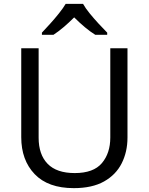

<svg xmlns="http://www.w3.org/2000/svg" viewBox="-20 -964 771 994"><path d="M640 -252Q640 -178 610 -118.5Q580 -59 518.5 -24.5Q457 10 362 10Q229 10 159.5 -62.5Q90 -135 90 -254V-714H180V-251Q180 -164 226.5 -116Q273 -68 367 -68Q464 -68 507.5 -119.5Q551 -171 551 -252V-714H640ZM410 -944Q422 -922 444.5 -894.5Q467 -867 491.5 -840.5Q516 -814 535 -795V-784H473Q447 -800 419 -823.5Q391 -847 364 -874Q337 -847 310 -824Q283 -801 257 -784H197V-795Q216 -815 239.5 -841Q263 -867 285 -894.5Q307 -922 320 -944Z"/></svg>

Font: Noto Kufi Arabic
Style: Regular
Weight: 400
Designer: Monotype Design Team, David Williams, Khaled Hosny
Foundry: Google LLC
Version: Version 2.109; ttfautohint (v1.8.4.7-5d5b)